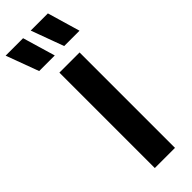

<svg xmlns="http://www.w3.org/2000/svg" viewBox="-364 -978 996 996"><g transform="rotate(-45 134.0 -480.0)"><path d="M85.5 0V-700H233.5V0ZM313 -780H200.5L134.5 -959.5H260.5ZM131.5 -780H17L-49.5 -959.5H78.5Z"/></g></svg>

Font: Geologica Cursive SemiBold
Style: Regular
Weight: 600
Designer: Sindre Bremnes, Frode Helland
Foundry: Monokrom Skriftforlag AS
Version: Version 1.010;gftools[0.9.28]